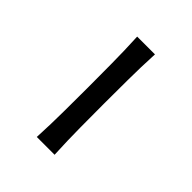

<svg xmlns="http://www.w3.org/2000/svg" viewBox="17 -503 399 399"><g transform="rotate(-45 216.0 -304.0)"><path d="M68.8 -277.8Q109.4 -279.8 146.7 -280Q184.1 -280.3 216.3 -280.3Q248.5 -280.3 286.1 -280Q323.7 -279.8 363.8 -277.8V-330.1Q323.7 -328.1 286.1 -327.9Q248.5 -327.6 216.3 -327.6Q184.1 -327.6 146.7 -327.9Q109.4 -328.1 68.8 -330.1Z"/></g></svg>

Font: Pinar VF
Style: Regular
Weight: 300
Designer: Amin Abedi
Version: Version 2.000